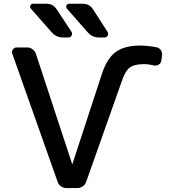

<svg xmlns="http://www.w3.org/2000/svg" viewBox="-20 -1001 890 1000"><path d="M729.5 -667Q678.7 -667 654.8 -648.4Q630.9 -629.9 613.3 -575.2L428.7 -53.7Q423.8 -39.1 410.6 -30.3Q397.5 -21.5 382.8 -21.5H326.2Q311.5 -21.5 298.3 -30.3Q285.2 -39.1 280.3 -53.7L43.9 -721.7Q42 -725.6 42 -729.5Q42 -737.3 46.9 -743.2Q54.7 -753.9 66.4 -753.9H121.1Q136.7 -753.9 149.4 -744.6Q162.1 -735.4 167 -720.7L355.5 -147.5Q355.5 -146.5 356.4 -146.5Q357.4 -146.5 357.4 -147.5L508.8 -610.4Q535.2 -694.3 581.1 -729Q627 -763.7 709 -763.7Q748 -763.7 794.9 -754.9Q809.6 -752 818.4 -739.3Q824.2 -729.5 824.2 -718.8Q824.2 -715.8 824.2 -712.9L820.3 -684.6Q818.4 -671.9 807.1 -664.6Q795.9 -657.2 782.2 -660.2Q752.9 -667 729.5 -667ZM412.1 -981.4Q446.3 -981.4 464.8 -952.1L540 -835Q543 -830.1 543 -825.2Q543 -820.3 541 -815.4Q535.2 -805.7 523.4 -805.7H496.1Q460.9 -805.7 437.5 -832L329.1 -955.1Q322.3 -962.9 326.2 -972.2Q330.1 -981.4 339.8 -981.4ZM222.7 -981.4Q256.8 -981.4 275.4 -952.1L352.5 -835Q355.5 -830.1 355.5 -824.2Q355.5 -820.3 352.5 -815.4Q347.7 -805.7 335.9 -805.7H308.6Q273.4 -805.7 250 -832L141.6 -955.1Q136.7 -960 136.7 -965.8Q136.7 -968.8 138.7 -972.7Q142.6 -981.4 152.3 -981.4Z"/></svg>

Font: Gen Jyuu GothicL Medium
Style: Regular
Weight: 500
Designer: [Source Han Sans]
Ryoko NISHIZUKA  (kana & ideographs); Paul D. Hunt (Latin, Greek & Cyrillic); Wenlong ZHANG  (bopomofo
Version: Version 1.002.20150607